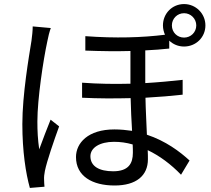

<svg xmlns="http://www.w3.org/2000/svg" viewBox="-20 -879 1040 945"><path d="M141 -749C141 -728 138 -702 135 -679C122 -598 90 -413 90 -268C90 -134 107 -25 127 46L199 40C198 30 197 16 197 6C196 -6 198 -24 201 -38C211 -87 246 -188 271 -257L229 -290C213 -250 189 -189 173 -144C166 -193 164 -233 164 -281C164 -392 193 -584 213 -676C216 -694 224 -725 230 -741ZM886 -814C919 -814 946 -787 946 -754C946 -720 919 -694 886 -694C852 -694 826 -720 826 -754C826 -787 852 -814 886 -814ZM634 -127C634 -75 613 -36 537 -36C469 -36 425 -60 425 -110C425 -152 471 -181 541 -181C572 -181 602 -177 633 -168C634 -152 634 -138 634 -127ZM813 -679C832 -661 857 -650 886 -650C944 -650 991 -695 991 -754C991 -812 944 -859 886 -859C827 -859 782 -812 782 -754C782 -737 786 -722 792 -708C680 -694 549 -690 400 -701V-630C479 -627 553 -626 622 -628V-467C545 -465 464 -466 384 -472V-398C463 -394 545 -394 623 -396C624 -344 627 -285 630 -235C602 -239 574 -242 543 -242C413 -242 354 -175 354 -106C354 -12 434 34 544 34C650 34 708 -14 708 -95C708 -108 708 -123 707 -140C766 -112 822 -70 871 -19L913 -89C865 -133 796 -185 703 -216C701 -273 697 -337 696 -398C764 -402 827 -407 879 -413V-486C824 -480 762 -474 695 -470V-631C737 -633 776 -636 813 -640Z"/></svg>

Font: Squished Noto Sans CJK JP Regular
Style: Regular
Weight: 400
Designer: Ryoko NISHIZUKA (kana & ideographs); Paul D. Hunt (Latin, Greek & Cyrillic); Wenlong ZHANG (bopomofo); Sandoll Communica
Foundry: Adobe Systems Incorporated
Version: Version 1.004;PS 1.004;hotconv 1.0.82;makeotf.lib2.5.63406